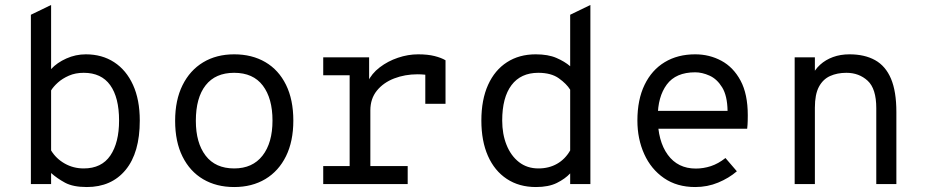

<svg xmlns="http://www.w3.org/2000/svg" viewBox="-20 -742 3736 774"><path d="M330 12Q274.5 12 242.2 -5.5Q210 -23 186 -44.5V0H104.5V-682.5L186 -722V-463.5Q210 -489.5 247.5 -506.2Q285 -523 326 -523Q391.5 -523 440.2 -491.2Q489 -459.5 516.2 -399.8Q543.5 -340 543.5 -256Q543.5 -126.5 486.5 -57.2Q429.5 12 330 12ZM317.5 -63Q389.5 -63 424.8 -115Q460 -167 460 -256Q460 -349 424.2 -398.8Q388.5 -448.5 317.5 -448.5Q284 -448.5 257.8 -437Q231.5 -425.5 213.2 -409Q195 -392.5 186 -377.5V-135.5Q206 -102.5 240.8 -82.8Q275.5 -63 317.5 -63Z M924 12Q852.5 12 799 -19.5Q745.5 -51 715.8 -110.8Q686 -170.5 686 -255Q686 -338.5 715.8 -398.5Q745.5 -458.5 799 -490.8Q852.5 -523 924 -523Q996 -523 1049.8 -491.5Q1103.5 -460 1133 -400Q1162.5 -340 1162.5 -256Q1162.5 -172.5 1133 -112.5Q1103.5 -52.5 1049.8 -20.2Q996 12 924 12ZM924 -63Q998 -63 1038.2 -114.5Q1078.5 -166 1078.5 -256Q1078.5 -345.5 1039.5 -397Q1000.5 -448.5 924 -448.5Q848.5 -448.5 809 -398.2Q769.5 -348 769.5 -255Q769.5 -166 809 -114.5Q848.5 -63 924 -63Z M1283 0V-72.5H1389.5V-438.5H1283V-511H1468V-396.5L1462 -411Q1478 -445.5 1510.8 -470.5Q1543.5 -495.5 1584.2 -509.2Q1625 -523 1665.5 -523Q1704.5 -523 1732 -516Q1759.5 -509 1776 -499V-323.5H1694.5V-475L1719.5 -436Q1707 -439.5 1692.8 -441Q1678.5 -442.5 1663 -442.5Q1612.5 -442.5 1569 -425.8Q1525.5 -409 1499.2 -376.5Q1473 -344 1473 -297V-72.5H1623.5V0Z M2140.5 12Q2072.5 12 2023 -20.8Q1973.5 -53.5 1947 -113.5Q1920.5 -173.5 1920.5 -256Q1920.5 -340 1947.5 -399.8Q1974.5 -459.5 2023.8 -491.2Q2073 -523 2139.5 -523Q2189.5 -523 2223 -508.5Q2256.5 -494 2278.5 -475V-682.5L2360 -722V0H2278.5V-43Q2258 -21 2224.8 -4.5Q2191.5 12 2140.5 12ZM2150.5 -63Q2193 -63 2225.8 -81.8Q2258.5 -100.5 2278.5 -135.5V-380.5Q2264 -404 2233 -426.2Q2202 -448.5 2150 -448.5Q2079.5 -448.5 2042 -398.8Q2004.5 -349 2004.5 -256Q2004.5 -201.5 2022 -157.8Q2039.5 -114 2072.2 -88.5Q2105 -63 2150.5 -63Z M2782.5 12Q2709 12 2656.8 -24Q2604.5 -60 2577 -121Q2549.5 -182 2549.5 -256Q2549.5 -340.5 2578.5 -400.2Q2607.5 -460 2659.8 -491.5Q2712 -523 2782.5 -523Q2840 -523 2888.2 -497Q2936.5 -471 2965.5 -416.8Q2994.5 -362.5 2994.5 -277.5Q2994.5 -268 2994.2 -254.2Q2994 -240.5 2992 -223H2613.5V-295H2913Q2912 -356 2891.2 -389.8Q2870.5 -423.5 2840.5 -437Q2810.5 -450.5 2782.5 -450.5Q2704.5 -450.5 2668 -401.2Q2631.5 -352 2631.5 -269.5Q2631.5 -173.5 2672 -118Q2712.5 -62.5 2785 -62.5Q2815.5 -62.5 2845.5 -72.2Q2875.5 -82 2904.5 -105L2950.5 -51.5Q2918.5 -24 2875.2 -6Q2832 12 2782.5 12Z M3183.5 0V-511H3265V-415.5L3252 -433Q3264 -461 3286 -481Q3308 -501 3338 -512Q3368 -523 3404.5 -523Q3465.5 -523 3507.8 -499.5Q3550 -476 3571.8 -424.8Q3593.5 -373.5 3593.5 -290.5V0H3512.5V-306Q3512.5 -384.5 3477.8 -416.5Q3443 -448.5 3392 -448.5Q3355 -448.5 3326.2 -435.5Q3297.5 -422.5 3281.2 -392Q3265 -361.5 3265 -308V0Z"/></svg>

Font: Overpass Mono Light
Style: Regular
Weight: 400
Monospace: yes
Version: Version 4.000